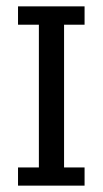

<svg xmlns="http://www.w3.org/2000/svg" viewBox="-20 -583 324 603"><path d="M36.6 -57.1H102.1V-505.4H36.6V-563H245.6V-505.4H181.2V-57.1H245.6V0H36.6Z"/></svg>

Font: Rokkitt
Style: Regular
Weight: 400
Version: Version 1.2; ttfautohint (v1.5) -l 7 -r 28 -G 50 -x 13 -D la